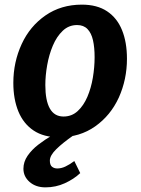

<svg xmlns="http://www.w3.org/2000/svg" viewBox="-20 -584 606 828"><path d="M234.5 8Q168.5 8 124.8 -21.2Q81 -50.5 59.2 -103.5Q37.5 -156.5 37.5 -226.5Q37.5 -316 73.5 -394Q109 -471 176.2 -517.5Q243.5 -564 333 -564Q399 -564 442 -535.2Q485 -506.5 506.2 -454.2Q527.5 -402 527.5 -330.5Q527.5 -241.5 492.5 -163.5Q457 -86 390.5 -39Q324 8 234.5 8ZM254 -81.5Q289.5 -81.5 315 -105Q340.5 -128.5 356.8 -166.5Q373 -204.5 380.5 -249.5Q388 -294.5 388 -337.5Q388 -379.5 381 -410.5Q374 -441.5 357.2 -458.8Q340.5 -476 312.5 -476Q276.5 -476 250.5 -451.2Q224.5 -426.5 208 -387.5Q191.5 -348.5 183.5 -303.2Q175.5 -258 175.5 -217Q175.5 -150.5 195 -116Q214.5 -81.5 254 -81.5ZM176 224Q134.5 224 107.8 200.8Q81 177.5 81 143.5Q81 114 98.8 88Q116.5 62 145 40Q173.5 18 204.5 0L252.5 -27.5L296.5 0Q250.5 32 222.8 59.2Q195 86.5 195 108.5Q195 127.5 204.2 135Q213.5 142.5 227 142.5Q244.5 142.5 262 134.2Q279.5 126 300.5 110.5L326 162.5Q298.5 188.5 259.5 206.2Q220.5 224 176 224Z"/></svg>

Font: Merriweather Sans SemiBold
Style: Italic
Weight: 600
Italic angle: -7.5°
Designer: Eben Sorkin
Foundry: Eben Sorkin
Version: Version 2.001